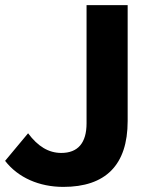

<svg xmlns="http://www.w3.org/2000/svg" viewBox="-36 -720 597 752"><path d="M212 12C377 12 464 -73 464 -246V-700H303V-237C303 -160 269 -121 204 -121C154 -121 112 -147 74 -198L-16 -90C35 -24 118 12 212 12Z"/></svg>

Font: AWKNG-Font
Style: Bold
Weight: 700
Designer: Awakening Church
Foundry: Awakening Church
Version: Version 1.700;PS 001.700;hotconv 1.0.88;makeotf.lib2.5.64775